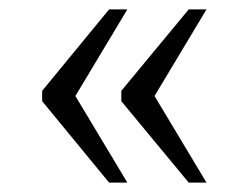

<svg xmlns="http://www.w3.org/2000/svg" viewBox="-20 -475 531 410"><path d="M383 -85H421L310 -270L421 -455H383L239 -281V-259ZM213 -85H252L141 -270L252 -455H213L70 -281V-259Z"/></svg>

Font: Noto Serif Light
Style: Regular
Weight: 300
Designer: Monotype Design Team
Foundry: Monotype Imaging Inc.
Version: Version 2.013